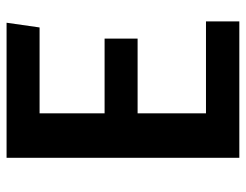

<svg xmlns="http://www.w3.org/2000/svg" viewBox="-100 -630 731 570"><g transform="rotate(-90 265.0 -345.5)"><path d="M81 -691V0H486V-99H213V-302H435V-400H213V-593H468L482 -691Z"/></g></svg>

Font: Fira Sans Medium
Style: Regular
Weight: 500
Designer: Carrois Corporate & Edenspiekermann AG
Foundry: Carrois Corporate GbR & Edenspiekermann AG
Version: Version 4.203